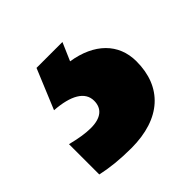

<svg xmlns="http://www.w3.org/2000/svg" viewBox="-109 -66 372 372"><g transform="rotate(-45 77.0 120.0)"><path d="M180 128C180 79 146 46 89 37L105 0H34L0 82C43 85 68 99 68 124C68 145 54 157 26 157C11 157 -6 154 -26 149V232C-4 237 23 240 54 240C135 240 180 198 180 128Z"/></g></svg>

Font: Noto Sans Arabic UI XCn XBd
Style: Regular
Weight: 800
Width: 2
Designer: Monotype Design Team, Nadine Chahine and Nizar Qandah
Foundry: Monotype Imaging Inc.
Version: Version 2.010